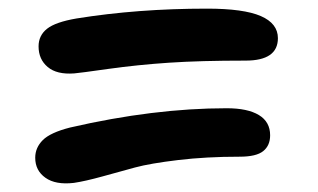

<svg xmlns="http://www.w3.org/2000/svg" viewBox="-20 -543 740 447"><path d="M152.8 -372.1Q112.3 -369.1 91.1 -387Q69.8 -404.8 69.8 -435.1Q69.8 -460.4 89.6 -476.1Q109.4 -491.7 158.2 -500Q300.3 -522.9 461.9 -522.9Q547.4 -522.9 587.2 -505.6Q627 -488.3 627 -454.1Q627 -401.9 551.8 -401.9Q446.3 -401.9 373.3 -397Q300.3 -392.1 232.4 -382.6Q164.6 -373 152.8 -372.1ZM151.9 -117.2Q109.4 -112.3 85.7 -129.2Q62 -146 62 -175.8Q62 -199.2 79.6 -216.8Q97.2 -234.4 143.1 -246.1Q337.9 -291 507.8 -291Q556.6 -291 582.8 -275.1Q608.9 -259.3 608.9 -228Q608.9 -204.1 592.8 -191.2Q576.7 -178.2 538.1 -178.2Q460 -178.2 394.8 -170.4Q329.6 -162.6 294.4 -153.1Q259.3 -143.6 218.8 -132.3Q178.2 -121.1 151.9 -117.2Z"/></svg>

Font: Shantell Sans Bouncy
Style: Regular
Weight: 600
Designer: Stephen Nixon, Anya Danilova, Shantell Martin
Foundry: Arrow Type
Version: Version 1.006;[9816181b4]